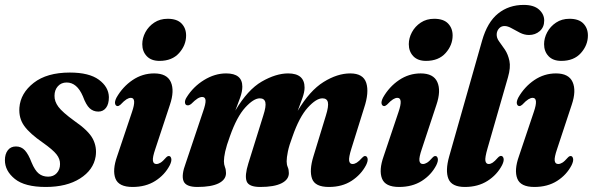

<svg xmlns="http://www.w3.org/2000/svg" viewBox="-24 -752 2414 782"><path d="M172 -32.5Q194 -32.5 207.2 -47Q220.5 -61.5 220.5 -83.5Q221 -104.5 206.2 -123.2Q191.5 -142 150.5 -171Q97.5 -207.5 74.8 -239Q52 -270.5 55 -313.5Q59.5 -372.5 113.2 -414.5Q167 -456.5 260.5 -456.5Q339 -456.5 378.8 -427.2Q418.5 -398 419.5 -356.5Q419.5 -328 407.8 -312.8Q396 -297.5 376.5 -297.5Q356 -297.5 341.2 -311Q326.5 -324.5 313.5 -360Q289.5 -416 247.5 -416Q225.5 -416 211.8 -400.8Q198 -385.5 198 -362Q197.5 -339 213.8 -317Q230 -295 279 -259.5Q336.5 -220 354 -186.5Q371.5 -153 365.5 -114.5Q356.5 -59.5 302 -25Q247.5 9.5 162.5 9.5Q77 9.5 36.5 -23.2Q-4 -56 -4 -99.5Q-4 -124.5 7.8 -140Q19.5 -155.5 41 -155.5Q63 -155.5 77.5 -139.5Q92 -123.5 104.5 -90.5Q118 -58 133.8 -45.2Q149.5 -32.5 172 -32.5Z M625.5 -504Q592 -504 573.8 -523.2Q555.5 -542.5 555.5 -572Q555.5 -597 568.2 -620.8Q581 -644.5 604.2 -660Q627.5 -675.5 659 -675.5Q697 -675.5 715.5 -656.2Q734 -637 734 -607.5Q734 -568 705.5 -536Q677 -504 625.5 -504ZM608.5 -145Q597 -111.5 598.8 -97.8Q600.5 -84 613 -84Q621 -84 630 -89.5Q639 -95 652 -110Q658.5 -117 664 -116.5Q671 -116.5 673.5 -106.5Q676 -96.5 667.5 -79Q647 -39.5 608.2 -15Q569.5 9.5 516 9.5Q459.5 9.5 446.2 -24.8Q433 -59 453 -115.5L513.5 -295.5Q533.5 -353.5 509 -353.5Q501 -353.5 491.2 -347.5Q481.5 -341.5 466.5 -325.5Q459.5 -319.5 454.5 -320Q447 -320.5 444.8 -329.5Q442.5 -338.5 450.5 -354.5Q475.5 -398.5 515.8 -425.8Q556 -453 604 -453Q656 -453 671.8 -417.8Q687.5 -382.5 668 -325Z M987.5 -86.5 1048.5 -282Q1060.5 -319 1056.8 -335.2Q1053 -351.5 1034 -351.5Q1009 -351.5 974.8 -314Q940.5 -276.5 912.5 -197Q898.5 -159 893.2 -134.8Q888 -110.5 888 -95.5Q888 -82 892.2 -71.5Q896.5 -61 896.5 -47Q896.5 -20.5 866.8 -5.5Q837 9.5 780 9.5Q733 9.5 723.5 -14.5Q714 -38.5 732.5 -87.5L802.5 -296Q814.5 -330 813.2 -343.5Q812 -357 799.5 -357Q791 -357 780.8 -350.8Q770.5 -344.5 754 -328Q746.5 -322.5 740.5 -323Q731 -323 729.5 -333Q728 -343 736 -355.5Q763 -399 807 -426Q851 -453 897 -453Q963 -453 963 -399Q963 -379 954 -354Q945 -329 934.5 -301.5Q984.5 -386.5 1042.2 -419.8Q1100 -453 1149.5 -453Q1216.5 -453 1216.5 -395Q1216.5 -377.5 1207.8 -353Q1199 -328.5 1188.5 -300.5Q1237.5 -383 1293.8 -418Q1350 -453 1402.5 -453Q1455.5 -453 1467.8 -414.2Q1480 -375.5 1459 -312.5L1407 -146Q1396 -111 1398 -97.5Q1400 -84 1412 -84Q1420 -84 1429 -89.5Q1438 -95 1451.5 -110Q1458 -117 1463 -116.5Q1470.5 -116.5 1473 -106.8Q1475.5 -97 1467 -79.5Q1446.5 -40.5 1408 -15.5Q1369.5 9.5 1315.5 9.5Q1259 9.5 1247 -24.2Q1235 -58 1252.5 -115L1303.5 -282Q1315 -319 1311.5 -335.2Q1308 -351.5 1289 -351.5Q1264 -351.5 1229.8 -314Q1195.5 -276.5 1167.5 -196.5Q1153.5 -159.5 1148.5 -134.8Q1143.5 -110 1143.5 -95Q1143.5 -81.5 1148 -71.2Q1152.5 -61 1152.5 -47Q1152.5 -20.5 1122.5 -5.5Q1092.5 9.5 1036 9.5Q989 9.5 980.5 -13.8Q972 -37 987.5 -86.5Z M1711 -504Q1677.5 -504 1659.2 -523.2Q1641 -542.5 1641 -572Q1641 -597 1653.8 -620.8Q1666.5 -644.5 1689.8 -660Q1713 -675.5 1744.5 -675.5Q1782.5 -675.5 1801 -656.2Q1819.5 -637 1819.5 -607.5Q1819.5 -568 1791 -536Q1762.5 -504 1711 -504ZM1694 -145Q1682.5 -111.5 1684.2 -97.8Q1686 -84 1698.5 -84Q1706.5 -84 1715.5 -89.5Q1724.5 -95 1737.5 -110Q1744 -117 1749.5 -116.5Q1756.5 -116.5 1759 -106.5Q1761.5 -96.5 1753 -79Q1732.5 -39.5 1693.8 -15Q1655 9.5 1601.5 9.5Q1545 9.5 1531.8 -24.8Q1518.5 -59 1538.5 -115.5L1599 -295.5Q1619 -353.5 1594.5 -353.5Q1586.5 -353.5 1576.8 -347.5Q1567 -341.5 1552 -325.5Q1545 -319.5 1540 -320Q1532.5 -320.5 1530.2 -329.5Q1528 -338.5 1536 -354.5Q1561 -398.5 1601.2 -425.8Q1641.5 -453 1689.5 -453Q1741.5 -453 1757.2 -417.8Q1773 -382.5 1753.5 -325Z M2109 -732Q2150.5 -732 2171.5 -713Q2192.5 -694 2192.5 -668.5Q2192.5 -641 2174.2 -625.2Q2156 -609.5 2130.5 -609.5Q2112 -609.5 2094 -618.5Q2076 -627.5 2060 -636.8Q2044 -646 2031 -646Q2017.5 -646 2008.8 -636.5Q2000 -627 1999 -613.5Q1998 -597.5 2009 -583Q2020 -568.5 2032.5 -549.8Q2045 -531 2050.8 -504.2Q2056.5 -477.5 2045 -437.5L1962 -149Q1950.5 -109.5 1953 -96.8Q1955.5 -84 1966.5 -84Q1974 -84 1982.5 -89.5Q1991 -95 2003.5 -109.5Q2011 -117.5 2017 -117Q2024.5 -116.5 2027 -106.8Q2029.5 -97 2021 -79.5Q2000.5 -40 1961.5 -15.2Q1922.5 9.5 1869.5 9.5Q1816 9.5 1802.5 -23.5Q1789 -56.5 1805.5 -115L1939.5 -586.5Q1961 -662 2004.8 -697Q2048.5 -732 2109 -732Z M2262 -504Q2228.5 -504 2210.2 -523.2Q2192 -542.5 2192 -572Q2192 -597 2204.8 -620.8Q2217.5 -644.5 2240.8 -660Q2264 -675.5 2295.5 -675.5Q2333.5 -675.5 2352 -656.2Q2370.5 -637 2370.5 -607.5Q2370.5 -568 2342 -536Q2313.5 -504 2262 -504ZM2245 -145Q2233.5 -111.5 2235.2 -97.8Q2237 -84 2249.5 -84Q2257.5 -84 2266.5 -89.5Q2275.5 -95 2288.5 -110Q2295 -117 2300.5 -116.5Q2307.5 -116.5 2310 -106.5Q2312.5 -96.5 2304 -79Q2283.5 -39.5 2244.8 -15Q2206 9.5 2152.5 9.5Q2096 9.5 2082.8 -24.8Q2069.5 -59 2089.5 -115.5L2150 -295.5Q2170 -353.5 2145.5 -353.5Q2137.5 -353.5 2127.8 -347.5Q2118 -341.5 2103 -325.5Q2096 -319.5 2091 -320Q2083.5 -320.5 2081.2 -329.5Q2079 -338.5 2087 -354.5Q2112 -398.5 2152.2 -425.8Q2192.5 -453 2240.5 -453Q2292.5 -453 2308.2 -417.8Q2324 -382.5 2304.5 -325Z"/></svg>

Font: Fraunces 144pt Soft
Style: Bold Italic
Weight: 700
Italic angle: -16°
Version: Version 1.000;[b76b70a41]